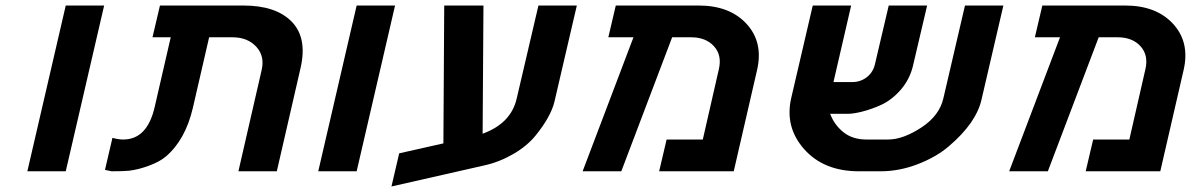

<svg xmlns="http://www.w3.org/2000/svg" viewBox="-20 -620 4311 695"><path d="M79 0 218 -600H357L218 0Z M861 -600Q979 -600 1036 -541.5Q1093 -483 1068 -374L982 0H843L927 -366Q939 -417 907.5 -451Q876 -485 822 -485H737L678 -229Q651 -114 581 -54Q559 -35 520 -20.5Q481 -6 447 -2Q429 0 384 0L360 -5L387 -121Q408 -115 426 -115Q513 -115 540 -233L598 -485H532L559 -600Z M1132 0 1271 -600H1410L1271 0Z M1727 -136Q1829 -173 1850 -262L1929 -600H2068L1987 -252Q1974 -198 1920 -131Q1889 -92 1838 -62.5Q1787 -33 1732 -21L1397 55L1425 -65L1585 -101L1588 -600H1730Z M2582 -369Q2594 -420 2564.5 -452.5Q2535 -485 2482 -485H2413L2229 0H2089L2273 -485H2182L2209 -600H2509Q2621 -600 2682 -534Q2743 -468 2721 -369L2636 0H2366L2393 -115H2524Z M2985 -208Q3000 -168 3033 -141.5Q3066 -115 3116 -115H3195Q3249 -115 3316 -159Q3381 -202 3395 -265L3473 -600H3612L3533 -260Q3514 -175 3414 -90Q3368 -51 3301.5 -25.5Q3235 0 3168 0H3089Q2962 0 2891 -80Q2820 -160 2844 -265L2922 -600H3061L2997 -323H3065Q3095 -323 3117.5 -340.5Q3140 -358 3147 -387L3197 -600H3336L3286 -387Q3275 -336 3242.5 -297.5Q3210 -259 3169 -240Q3136 -225 3101 -216Q3069 -208 3049 -208Z M4126 -369Q4138 -420 4108.5 -452.5Q4079 -485 4026 -485H3957L3773 0H3633L3817 -485H3726L3753 -600H4053Q4165 -600 4226 -534Q4287 -468 4265 -369L4180 0H3910L3937 -115H4068Z"/></svg>

Font: Miedinger
Style: Bold-Italic
Weight: 700
Italic angle: -13°
Version: Version 001.000